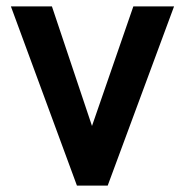

<svg xmlns="http://www.w3.org/2000/svg" viewBox="-20 -579 577 599"><path d="M316 0H220L14 -559H142L267 -186L396 -559H523Z"/></svg>

Font: Open Sauce One SemiBold
Style: Regular
Weight: 600
Designer: Alfredo Marco Pradil
Foundry: Creative Sauce Fz LLC
Version: Version 1.477